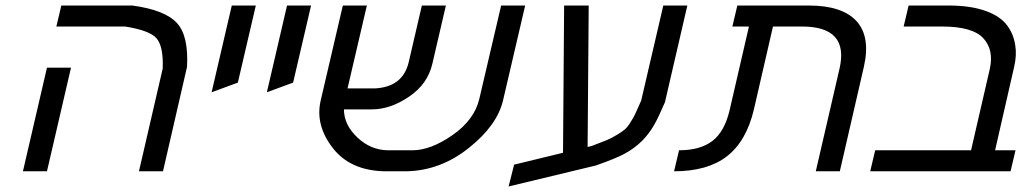

<svg xmlns="http://www.w3.org/2000/svg" viewBox="-20 -620 3703 695"><path d="M63 0 150 -375H237L150 0ZM459 -600Q578 -584 621 -536Q663 -490 657 -378L570 0H483L569 -372Q572 -453 546 -482Q521 -510 433 -524H184L202 -600Z M819 -600H906L841 -321L746 -286Z M1019 -600H1106L1041 -321L946 -286Z M1337 -300Q1437 -305 1459 -393L1507 -600H1594L1545 -389Q1528 -316 1462 -271Q1394 -224 1325 -224H1225Q1225 -168 1274 -122Q1323 -76 1386 -76H1473Q1539 -76 1618 -131Q1697 -186 1715 -262L1794 -600H1881L1801 -257Q1780 -167 1679 -86Q1576 -3 1453 0H1371Q1247 -3 1184 -85Q1120 -168 1141 -257L1221 -600H1308L1238 -300Z M2018 -67 2022 -600H2111L2107 -88L2123 -92Q2158 -106 2177 -113Q2192 -119 2215 -133Q2230 -142 2241 -151Q2251 -159 2262 -177Q2276 -199 2280 -209Q2296 -245 2301 -256L2381 -600H2468L2387 -250Q2363 -194 2348 -168Q2329 -135 2304 -110Q2276 -82 2238 -62Q2208 -46 2137 -21L1821 55L1841 -24Z M3019 -372Q3054 -524 2883 -524H2778L2709 -224Q2682 -109 2611 -54Q2541 0 2420 0L2438 -76Q2515 -76 2559 -110Q2603 -144 2621 -221L2691 -524H2631L2649 -600H2908Q3028 -600 3080 -544Q3132 -487 3107 -378L3020 0H2933Z M3563 -371Q3578 -439 3540 -481Q3501 -524 3390 -524H3251L3269 -600H3414Q3494 -600 3549 -580Q3602 -561 3627 -526Q3649 -496 3655 -456Q3661 -421 3651 -378L3582 -76H3656L3638 0H3130L3148 -76H3495Z"/></svg>

Font: Miedinger
Style: Italic
Weight: 400
Italic angle: -13°
Version: Version 001.000